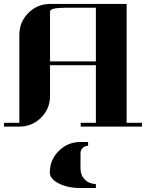

<svg xmlns="http://www.w3.org/2000/svg" viewBox="-20 -635 732 963"><path d="M0 0V-19H77.1V-460.9Q77.1 -524.9 122.1 -569.8Q167.5 -615.2 231 -615.2H615.2V-19H691.9V0H384.8V-19H460.9V-308.1H231V-153.8Q231 -89.8 186 -44.9Q141.1 0 77.1 0ZM230 230Q230 166 274.9 122.1Q319.8 77.1 383.8 77.1H421.9V96.2Q405.8 96.2 395 106.9Q383.8 118.2 383.8 133.8V210.9Q383.8 243.2 405.8 266.1Q426.3 287.1 460.9 288.1V308.1H383.8Q319.8 308.1 274.9 285.2Q230 262.2 230 231ZM231 -327.1H460.9V-596.2H308.1Q231 -596.2 231 -577.1Z"/></svg>

Font: Hjet
Style: Regular
Weight: 400
Designer: T. Christopher White
Version: Version 1.2